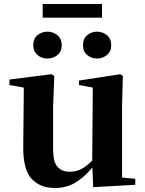

<svg xmlns="http://www.w3.org/2000/svg" viewBox="-20 -921 725 958"><path d="M217 -629Q188 -629 167 -646.5Q146 -664 146 -695Q146 -728 167 -745.5Q188 -763 217 -763Q245 -763 266.5 -745.5Q288 -728 288 -695Q288 -664 266.5 -646.5Q245 -629 217 -629ZM464 -629Q436 -629 415 -646.5Q394 -664 394 -695Q394 -728 415 -745.5Q436 -763 464 -763Q492 -763 513.5 -745.5Q535 -728 535 -695Q535 -664 513.5 -646.5Q492 -629 464 -629ZM193 -833V-901H489V-833ZM254 17Q180 17 137.5 -29Q95 -75 96 -188L99 -501L130 -478L27 -497V-524L238 -551L251 -541L245 -391V-176Q245 -113 267 -88.5Q289 -64 328 -64Q370 -64 406.5 -90.5Q443 -117 471 -157L507 -103H454Q417 -51 367.5 -17Q318 17 254 17ZM445 13 440 -108V-111L443 -484L374 -497V-519L582 -551L593 -541L589 -391V-35L655 -29V1Z"/></svg>

Font: Noto Serif TC ExtraBold
Style: Regular
Weight: 800
Designer: Ryoko NISHIZUKA 西塚涼子 (kana & ideographs); Frank Grießhammer (Latin, Greek & Cyrillic); Wenlong ZHANG 张文龙 (bopomofo); San
Foundry: Adobe
Version: Version 2.002-H1;hotconv 1.1.0;makeotfexe 2.6.0